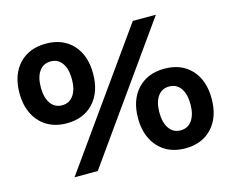

<svg xmlns="http://www.w3.org/2000/svg" viewBox="-99 -845 1192 990"><g transform="rotate(-15 497.0 -350.0)"><path d="M219 -704Q309 -704 362 -647Q415 -590 415 -492Q415 -394 362 -336.5Q309 -279 219 -279Q159 -279 115 -305Q71 -331 46.5 -379Q22 -427 22 -492Q22 -590 75.5 -647Q129 -704 219 -704ZM219 -609Q180 -609 158 -578Q136 -547 136 -492Q136 -438 158 -406.5Q180 -375 219 -375Q258 -375 280 -406.5Q302 -438 302 -492Q302 -547 280 -578Q258 -609 219 -609ZM683 -701H806L308 0H184ZM776 -421Q866 -421 919 -364Q972 -307 972 -209Q972 -111 919 -53.5Q866 4 776 4Q716 4 672 -22Q628 -48 603.5 -96Q579 -144 579 -209Q579 -307 632.5 -364Q686 -421 776 -421ZM776 -326Q737 -326 715 -295Q693 -264 693 -209Q693 -155 715 -123.5Q737 -92 776 -92Q815 -92 837 -123.5Q859 -155 859 -209Q859 -264 837 -295Q815 -326 776 -326Z"/></g></svg>

Font: Alexandria
Style: Bold
Weight: 700
Designer: Mohamed Gaber
Foundry: Kief Type Foundry
Version: Version 5.100